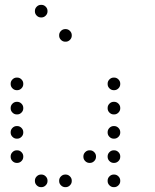

<svg xmlns="http://www.w3.org/2000/svg" viewBox="-20 -796 640 792"><path d="M149 -776Q139 -776 131.5 -768.5Q124 -761 124 -751V-749Q124 -739 131.5 -731.5Q139 -724 149 -724H151Q161 -724 168.5 -731.5Q176 -739 176 -749V-751Q176 -761 168.5 -768.5Q161 -776 151 -776ZM249 -676Q239 -676 231.5 -668.5Q224 -661 224 -651V-649Q224 -639 231.5 -631.5Q239 -624 249 -624H251Q261 -624 268.5 -631.5Q276 -639 276 -649V-651Q276 -661 268.5 -668.5Q261 -676 251 -676ZM49 -476Q39 -476 31.5 -468.5Q24 -461 24 -451V-449Q24 -439 31.5 -431.5Q39 -424 49 -424H51Q61 -424 68.5 -431.5Q76 -439 76 -449V-451Q76 -461 68.5 -468.5Q61 -476 51 -476ZM449 -476Q439 -476 431.5 -468.5Q424 -461 424 -451V-449Q424 -439 431.5 -431.5Q439 -424 449 -424H451Q461 -424 468.5 -431.5Q476 -439 476 -449V-451Q476 -461 468.5 -468.5Q461 -476 451 -476ZM49 -376Q39 -376 31.5 -368.5Q24 -361 24 -351V-349Q24 -339 31.5 -331.5Q39 -324 49 -324H51Q61 -324 68.5 -331.5Q76 -339 76 -349V-351Q76 -361 68.5 -368.5Q61 -376 51 -376ZM449 -376Q439 -376 431.5 -368.5Q424 -361 424 -351V-349Q424 -339 431.5 -331.5Q439 -324 449 -324H451Q461 -324 468.5 -331.5Q476 -339 476 -349V-351Q476 -361 468.5 -368.5Q461 -376 451 -376ZM49 -276Q39 -276 31.5 -268.5Q24 -261 24 -251V-249Q24 -239 31.5 -231.5Q39 -224 49 -224H51Q61 -224 68.5 -231.5Q76 -239 76 -249V-251Q76 -261 68.5 -268.5Q61 -276 51 -276ZM449 -276Q439 -276 431.5 -268.5Q424 -261 424 -251V-249Q424 -239 431.5 -231.5Q439 -224 449 -224H451Q461 -224 468.5 -231.5Q476 -239 476 -249V-251Q476 -261 468.5 -268.5Q461 -276 451 -276ZM49 -176Q39 -176 31.5 -168.5Q24 -161 24 -151V-149Q24 -139 31.5 -131.5Q39 -124 49 -124H51Q61 -124 68.5 -131.5Q76 -139 76 -149V-151Q76 -161 68.5 -168.5Q61 -176 51 -176ZM349 -176Q339 -176 331.5 -168.5Q324 -161 324 -151V-149Q324 -139 331.5 -131.5Q339 -124 349 -124H351Q361 -124 368.5 -131.5Q376 -139 376 -149V-151Q376 -161 368.5 -168.5Q361 -176 351 -176ZM449 -176Q439 -176 431.5 -168.5Q424 -161 424 -151V-149Q424 -139 431.5 -131.5Q439 -124 449 -124H451Q461 -124 468.5 -131.5Q476 -139 476 -149V-151Q476 -161 468.5 -168.5Q461 -176 451 -176ZM149 -76Q139 -76 131.5 -68.5Q124 -61 124 -51V-49Q124 -39 131.5 -31.5Q139 -24 149 -24H151Q161 -24 168.5 -31.5Q176 -39 176 -49V-51Q176 -61 168.5 -68.5Q161 -76 151 -76ZM249 -76Q239 -76 231.5 -68.5Q224 -61 224 -51V-49Q224 -39 231.5 -31.5Q239 -24 249 -24H251Q261 -24 268.5 -31.5Q276 -39 276 -49V-51Q276 -61 268.5 -68.5Q261 -76 251 -76ZM449 -76Q439 -76 431.5 -68.5Q424 -61 424 -51V-49Q424 -39 431.5 -31.5Q439 -24 449 -24H451Q461 -24 468.5 -31.5Q476 -39 476 -49V-51Q476 -61 468.5 -68.5Q461 -76 451 -76Z"/></svg>

Font: Doto Rounded
Style: Regular
Weight: 400
Monospace: yes
Version: Version 1.000